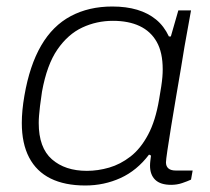

<svg xmlns="http://www.w3.org/2000/svg" viewBox="-20 -558 644 590"><path d="M242 12Q179 12 135.5 -9.5Q92 -31 69.5 -74Q47 -117 47 -180Q47 -199 49 -220Q51 -241 55 -264Q71 -357 106.5 -418Q142 -479 197.5 -508.5Q253 -538 325 -538Q368 -538 401.5 -528Q435 -518 459.5 -498Q484 -478 499 -446H505L528 -526H567L547 -415Q543 -389 536 -348Q529 -307 521 -260Q513 -213 506 -170Q499 -127 494.5 -96.5Q490 -66 490 -59Q490 -47 497.5 -40.5Q505 -34 520 -34H572L567 -6Q556 -1 540 4.5Q524 10 506 10Q473 10 457 -5.5Q441 -21 441 -49Q441 -56 442 -64Q443 -72 444 -80L438 -83Q401 -34 350.5 -11Q300 12 242 12ZM247 -33Q281 -33 315.5 -43Q350 -53 381 -77Q412 -101 435 -144Q458 -187 469 -253Q473 -276 475.5 -292.5Q478 -309 479 -321.5Q480 -334 480 -345Q480 -397 461.5 -429.5Q443 -462 409 -478Q375 -494 327 -494Q277 -494 233 -473.5Q189 -453 156.5 -406Q124 -359 109 -276Q105 -250 103 -232.5Q101 -215 100 -203Q99 -191 99 -180Q99 -104 139.5 -68.5Q180 -33 247 -33Z"/></svg>

Font: Archivo SemiExpanded Thin
Style: Italic
Weight: 250
Width: 6
Italic angle: -10°
Designer: Hector Gatti
Foundry: Omnibus-Type
Version: Version 2.001